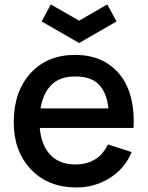

<svg xmlns="http://www.w3.org/2000/svg" viewBox="-20 -824 661 860"><path d="M502 -728 334.5 -631.3 166.5 -728 207.5 -804.2 334.5 -731.4 460.4 -804.2ZM158.2 -251Q164.6 -173.8 205.3 -130.6Q246.1 -87.4 316.9 -87.4Q420.9 -87.4 463.4 -177.2L569.8 -142.6Q538.6 -68.4 471.4 -26.4Q404.3 15.6 322.8 15.6Q194.8 15.6 118.2 -65.7Q41.5 -147 41.5 -275.9Q41.5 -412.6 116.2 -495.4Q190.9 -578.1 316.9 -578.1Q405.3 -578.1 466.8 -536.1Q528.3 -494.1 555.9 -420.9Q583.5 -347.7 578.1 -251ZM316.9 -481.4Q249 -481.9 210.7 -444.1Q172.4 -406.2 161.6 -338.4H465.8Q458 -409.2 422.6 -445.6Q387.2 -481.9 316.9 -481.4Z"/></svg>

Font: Manrope3 Semibold
Style: Regular
Weight: 600
Width: 4
Designer: Mikhail Sharanda
Foundry: Mikhail Sharanda
Version: Version 3.000;PS 003.000;hotconv 1.0.88;makeotf.lib2.5.64775